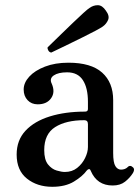

<svg xmlns="http://www.w3.org/2000/svg" viewBox="-20 -706 540 738"><path d="M181 12Q123 12 83.5 -19.5Q44 -51 44 -112Q44 -167 78 -203.5Q112 -240 171.5 -258.5Q231 -277 307 -277Q318 -277 318 -287V-315Q318 -368 298.5 -398Q279 -428 238 -428Q204 -428 186.5 -416Q169 -404 179 -384Q193 -352 176.5 -328.5Q160 -305 125 -305Q101 -305 86 -321Q71 -337 71 -362Q71 -388 92.5 -411.5Q114 -435 153 -450Q192 -465 243 -465Q330 -465 372.5 -427Q415 -389 415 -321V-118Q415 -81 423.5 -67.5Q432 -54 445 -54Q453 -54 459.5 -56.5Q466 -59 470 -63Q480 -74 492 -62Q499 -55 491 -41Q479 -22 460.5 -7.5Q442 7 413 7Q353 7 329 -49Q326 -57 321.5 -56Q317 -55 313 -50Q297 -28 264 -8Q231 12 181 12ZM229 -45Q257 -45 276.5 -60.5Q296 -76 307 -98.5Q318 -121 318 -141V-229Q318 -244 304 -244Q234 -244 192 -217.5Q150 -191 150 -129Q150 -92 164.5 -74Q179 -56 198 -50.5Q217 -45 229 -45ZM177 -504Q170 -505 166 -511.5Q162 -518 163 -524Q166 -527 181 -541.5Q196 -556 217.5 -577Q239 -598 261 -619Q283 -640 300.5 -656Q318 -672 325 -676Q339 -686 356 -686Q373 -686 387 -665Q402 -645 395.5 -629.5Q389 -614 375 -604Q368 -599 347.5 -588Q327 -577 299.5 -563.5Q272 -550 245.5 -537Q219 -524 200 -515Q181 -506 177 -504Z"/></svg>

Font: Zen Old Mincho SemiBold
Style: Regular
Weight: 600
Version: Version 1.500